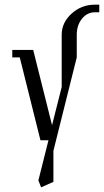

<svg xmlns="http://www.w3.org/2000/svg" viewBox="-20 -596 442 816"><path d="M32.2 -352.1V-383.8H121.1L201.2 -64L242.2 -226.1V-448.2Q242.2 -500 284.2 -538.1Q326.2 -576.2 383.8 -576.2H401.9V-543.9H383.8Q350.6 -543.9 328.4 -516.4Q306.2 -488.8 306.2 -448.2V-352.1L207 44.9V176.8L154.8 200.2L143.1 170.9L186 0H151.9L64 -352.1Z"/></svg>

Font: Gawaa
Style: Regular
Weight: 400
Designer: T. Christopher White
Version: Version 1.0